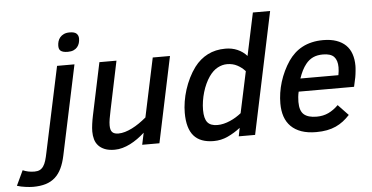

<svg xmlns="http://www.w3.org/2000/svg" viewBox="-222 -838 2216 1143"><g transform="rotate(-5 886.0 -267.0)"><path d="M127 22Q117.7 66.4 102.3 98.6Q86.9 130.9 63.5 151.9Q40 172.9 7.6 182.9Q-24.9 192.9 -68.8 192.9Q-77.6 192.9 -89.4 191.9Q-101.1 190.9 -113.8 189.2Q-126.5 187.5 -139.6 184.8Q-152.8 182.1 -164.1 178.2L-122.1 88.9Q-106.4 95.7 -89.4 99.4Q-72.3 103 -51.8 103Q-33.2 103 -20.5 96.7Q-7.8 90.3 1.2 77.1Q10.3 64 16.4 43.9Q22.5 23.9 27.8 -2.9L136.2 -512.2H240.2ZM153.8 -629.9Q153.8 -643.6 157.7 -656.7Q161.6 -669.9 170.4 -680.4Q179.2 -690.9 193.4 -697.5Q207.5 -704.1 228 -704.1Q256.8 -704.1 268.8 -692.9Q280.8 -681.6 280.8 -663.1Q280.8 -648.9 276.9 -635.7Q272.9 -622.6 264.4 -612.3Q255.9 -602.1 241.9 -595.9Q228 -589.8 208 -589.8Q192.4 -589.8 181.9 -592.5Q171.4 -595.2 165 -600.3Q158.7 -605.5 156.2 -613Q153.8 -620.6 153.8 -629.9Z M491.2 -512.2 430.2 -220.2Q424.3 -192.9 420.7 -170.9Q417 -148.9 417 -131.8Q417 -102.5 429 -90.8Q440.9 -79.1 465.3 -79.1Q484.4 -79.1 505.1 -85.2Q525.9 -91.3 547.4 -102.1Q568.8 -112.8 590.6 -127.7Q612.3 -142.6 633.3 -160.2L708 -512.2H811L703.1 0H600.1L615.2 -70.8Q594.7 -52.2 572.8 -36.6Q550.8 -21 528.1 -9.5Q505.4 2 481.9 8.5Q458.5 15.1 435.1 15.1Q399.9 15.1 376.2 5.6Q352.5 -3.9 337.9 -20Q323.2 -36.1 317.1 -57.9Q311 -79.6 311 -104Q311 -124.5 314.5 -149.4Q317.9 -174.3 323.2 -199.2L389.2 -512.2Z M869.1 -167Q869.1 -199.2 874.8 -234.4Q880.4 -269.5 891.6 -304.7Q902.8 -339.8 919.2 -373Q935.5 -406.2 957 -435.1Q990.7 -479.5 1037.1 -503.2Q1083.5 -526.9 1143.1 -526.9Q1182.6 -526.9 1215.1 -512.7Q1247.6 -498.5 1271 -472.2L1325.2 -727.1H1428.2L1274.9 0H1177.2L1187 -49.8Q1150.4 -21.5 1110.6 -3.2Q1070.8 15.1 1026.9 15.1Q946.8 15.1 908 -29.5Q869.1 -74.2 869.1 -167ZM1037.1 -371.1Q1023.9 -352.1 1013.2 -328.9Q1002.4 -305.7 994.9 -280Q987.3 -254.4 983.2 -227.5Q979 -200.7 979 -174.8Q979 -123.5 997.3 -100.8Q1015.6 -78.1 1057.1 -78.1Q1075.7 -78.1 1095 -82.8Q1114.3 -87.4 1132.8 -95.5Q1151.4 -103.5 1168.5 -114Q1185.5 -124.5 1200.2 -136.2L1252.9 -382.8Q1232.4 -405.8 1205.6 -419.9Q1178.7 -434.1 1145 -434.1Q1116.2 -434.1 1088.4 -419.2Q1060.5 -404.3 1037.1 -371.1Z M1555.7 -233.9Q1551.8 -217.3 1550.3 -201.9Q1548.8 -186.5 1548.8 -172.9Q1548.8 -119.6 1573.7 -97.9Q1598.6 -76.2 1649.9 -76.2Q1689 -76.2 1720.5 -91.1Q1752 -106 1779.8 -133.8L1840.8 -69.8Q1822.3 -49.8 1801.8 -33.9Q1781.2 -18.1 1757.1 -7.1Q1732.9 3.9 1703.9 9.5Q1674.8 15.1 1639.6 15.1Q1588.4 15.1 1551 2Q1513.7 -11.2 1489 -35.6Q1464.4 -60.1 1452.6 -94.7Q1440.9 -129.4 1440.9 -172.9Q1440.9 -204.1 1445.8 -236.6Q1450.7 -269 1460.7 -301.3Q1470.7 -333.5 1485.4 -364.3Q1500 -395 1519 -422.9Q1535.2 -446.3 1555.9 -465.6Q1576.7 -484.9 1602.3 -498.5Q1627.9 -512.2 1659.2 -519.5Q1690.4 -526.9 1727.1 -526.9Q1772.5 -526.9 1806.2 -515.1Q1839.8 -503.4 1862.1 -481.7Q1884.3 -460 1895 -428.7Q1905.8 -397.5 1905.8 -357.9Q1905.8 -352.5 1905.3 -344.5Q1904.8 -336.4 1903.8 -326.9Q1902.8 -317.4 1901.6 -307.6Q1900.4 -297.9 1898.9 -290L1886.7 -233.9ZM1799.8 -311Q1802.2 -323.7 1803.5 -335.7Q1804.7 -347.7 1804.7 -357.9Q1804.7 -399.4 1784.9 -420.7Q1765.1 -441.9 1718.8 -441.9Q1684.1 -441.9 1659.2 -430.2Q1634.3 -418.5 1615.7 -395Q1603 -379.4 1592 -357.7Q1581.1 -335.9 1572.8 -311Z"/></g></svg>

Font: Clear Sans Medium
Style: Italic
Weight: 500
Italic angle: -12°
Foundry: Intel Corporation
Version: Version 1.00